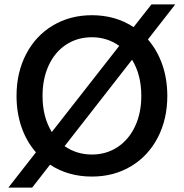

<svg xmlns="http://www.w3.org/2000/svg" viewBox="-20 -785 833 871"><path d="M55 -350Q55 -456 98.5 -539.5Q142 -623 220 -669.5Q298 -716 397 -716Q504 -716 586 -662L667 -765H775L651 -606Q693 -558 716 -492.5Q739 -427 739 -350Q739 -244 695.5 -160.5Q652 -77 574 -30.5Q496 16 397 16Q289 16 207 -38L126 66H18L143 -94Q100 -143 77.5 -208.5Q55 -274 55 -350ZM215 -186 521 -577Q466 -616 397 -616Q331 -616 280 -582.5Q229 -549 201 -488.5Q173 -428 173 -350Q173 -254 215 -186ZM397 -84Q462 -84 513 -117.5Q564 -151 592.5 -211.5Q621 -272 621 -350Q621 -446 579 -514L273 -122Q328 -84 397 -84Z"/></svg>

Font: MedMera Sans Semibold
Style: Regular
Weight: 600
Designer: Kasper Nordkvist
Foundry: UNCUT.wtf
Version: Version 1.300